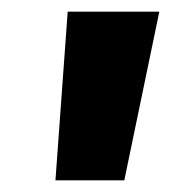

<svg xmlns="http://www.w3.org/2000/svg" viewBox="-20 -716 293 329"><path d="M75 -407 96 -696H253L193 -407Z"/></svg>

Font: Fira Sans Condensed Black
Style: Italic
Weight: 900
Width: 3
Italic angle: -8°
Designer: Carrois Corporate & Edenspiekermann AG
Foundry: Carrois Corporate GbR & Edenspiekermann AG
Version: Version 4.203